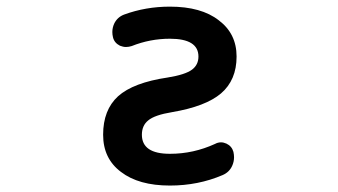

<svg xmlns="http://www.w3.org/2000/svg" viewBox="-20 -579 1040 590"><path d="M502 -8.8Q406.2 -8.8 351.6 -50.8Q296.9 -91.8 296.9 -165Q296.9 -241.2 342.8 -283.2Q389.6 -325.2 495.1 -340.8Q549.8 -349.6 570.3 -365.2Q589.8 -379.9 589.8 -405.3Q589.8 -460 502 -460Q441.4 -460 384.8 -437.5Q376 -434.6 367.2 -434.6Q358.4 -434.6 348.6 -438.5Q331.1 -447.3 327.1 -464.8Q325.2 -472.7 325.2 -480.5Q325.2 -494.1 331.1 -506.8Q340.8 -526.4 361.3 -534.2Q427.7 -558.6 502 -558.6Q598.6 -558.6 652.3 -516.6Q707 -475.6 707 -405.3Q707 -333 659.2 -292Q612.3 -252 508.8 -234.4Q455.1 -225.6 435.5 -209Q416 -193.4 416 -165Q416 -106.4 502 -106.4H502.9Q574.2 -106.4 640.6 -136.7Q649.4 -141.6 659.2 -141.6Q667 -141.6 675.8 -137.7Q692.4 -129.9 697.3 -112.3Q699.2 -103.5 699.2 -95.7Q699.2 -82 693.4 -69.3Q684.6 -49.8 664.1 -41Q588.9 -8.8 502 -8.8Z"/></svg>

Font: Rounded Mgen+ 2m medium
Style: Regular
Weight: 500
Designer: [Source Han Sans]
Ryoko NISHIZUKA  (kana & ideographs); Paul D. Hunt (Latin, Greek & Cyrillic); Wenlong ZHANG  (bopomofo
Version: Version 1.059.20150602